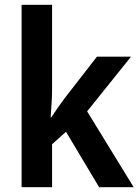

<svg xmlns="http://www.w3.org/2000/svg" viewBox="-20 -780 581 800"><path d="M197 -409Q197 -382 195 -350Q193 -318 191 -291H194Q204 -307 220 -330Q236 -353 248 -369L384 -544H526L343 -316L537 0H393L255 -231L197 -179V0H70V-760H197Z"/></svg>

Font: Noto Sans Bengali SemiCondensed SemiBold
Style: Regular
Weight: 600
Width: 4
Designer: Joana Ranito - Universal Thirst; Jelle Bosma - Monotype Design Team
Foundry: Universal Thirst ehf.
Version: Version 3.000; ttfautohint (v1.8.4.7-5d5b)